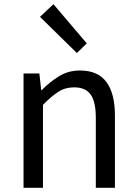

<svg xmlns="http://www.w3.org/2000/svg" viewBox="-20 -892 650 912"><path d="M91.8 0V-543H167L175.8 -463.9H178.2Q216.3 -502.9 260.5 -530Q304.7 -557.1 359.9 -557.1Q445.3 -557.1 485.6 -502.2Q525.9 -447.3 525.9 -344.2V0H435.1V-332Q435.1 -408.7 410.6 -442.9Q386.2 -477.1 332 -477.1Q290 -477.1 257.3 -456.1Q224.6 -435.1 184.1 -394V0ZM345.2 -640.1 169.9 -812 233.9 -872.1 392.1 -686Z"/></svg>

Font: Source Han Sans CN
Style: Regular
Weight: 400
Designer: Ryoko NISHIZUKA  (kana, bopomofo & ideographs); Paul D. Hunt (Latin, Greek & Cyrillic); Sandoll Communications , Soo-you
Foundry: Adobe
Version: Version 2.004;hotconv 1.0.118;makeotfexe 2.5.65603